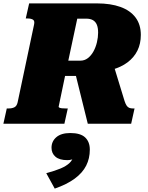

<svg xmlns="http://www.w3.org/2000/svg" viewBox="-60 -730 876 1133"><path d="M379 -319 605 -363 675 -134Q681 -116 687.5 -106.5Q694 -97 703 -93.5Q712 -90 724 -90H734L714 0H458ZM340 -90 320 0H-40L-20 -90H-9Q11 -90 25 -97Q39 -104 44 -126L141 -585Q146 -607 134.5 -614Q123 -621 103 -621H92L112 -710H512Q593 -710 651 -689Q709 -668 740 -626.5Q771 -585 771 -524Q771 -472 751 -431.5Q731 -391 692.5 -362Q654 -333 598 -318Q542 -303 471 -302Q463 -297 459 -294Q455 -291 453 -288Q451 -285 446 -282H324L286 -100Q286 -97 291 -94.5Q296 -92 305.5 -91Q315 -90 329 -90ZM448 -620H396L343 -372H414Q439 -372 458.5 -387Q478 -402 491.5 -426.5Q505 -451 512 -480.5Q519 -510 519 -537Q519 -566 511.5 -584Q504 -602 488.5 -611Q473 -620 448 -620ZM263 383 213 292Q265 278 298 264Q331 250 350 232Q369 214 376 187Q379 183 382 185Q385 187 387.5 191Q390 195 390 199Q378 207 365 211Q352 215 337 215Q291 215 267.5 195Q244 175 244 142Q244 104 272.5 79.5Q301 55 355 55Q415 55 442.5 81Q470 107 470 153Q470 205 448.5 247.5Q427 290 381 324Q335 358 263 383Z"/></svg>

Font: Roboto Serif Black
Style: Italic
Weight: 900
Italic angle: -10°
Version: Version 1.008